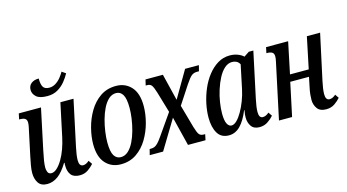

<svg xmlns="http://www.w3.org/2000/svg" viewBox="-83 -1061 2505 1386"><g transform="rotate(-15 1170.0 -368.5)"><path d="M291 -603Q233 -603 208.5 -625.5Q184 -648 184 -677Q184 -708 205.5 -725Q227 -742 262 -742Q262 -697 274.5 -677.5Q287 -658 320 -658Q346 -658 368.5 -672.5Q391 -687 407.5 -708Q424 -729 434 -747L463 -727Q448 -699 425 -670.5Q402 -642 369 -622.5Q336 -603 291 -603ZM126 10Q80 10 60 -20.5Q40 -51 40 -95Q40 -119 45.5 -151Q51 -183 58 -215L101 -417Q106 -439 106 -454Q106 -477 92.5 -485Q79 -493 58 -493H49L58 -536H224L160 -234Q151 -192 146 -161Q141 -130 141 -107Q141 -90 148 -74Q155 -58 175 -58Q196 -58 217.5 -78Q239 -98 258.5 -131Q278 -164 292.5 -204.5Q307 -245 316 -287L369 -536H467L394 -194Q388 -167 384.5 -142Q381 -117 381 -99Q381 -54 411 -54Q433 -54 456 -75L475 -47Q458 -27 431.5 -8.5Q405 10 369 10Q324 10 304 -15.5Q284 -41 284 -84Q284 -89 284 -94.5Q284 -100 285 -106H281Q244 -45 206.5 -17.5Q169 10 126 10Z M677 10Q607 10 563 -38Q519 -86 519 -181Q519 -238 535.5 -302Q552 -366 585 -421.5Q618 -477 668 -511.5Q718 -546 786 -546Q855 -546 899 -498Q943 -450 943 -355Q943 -297 926.5 -233.5Q910 -170 877 -114.5Q844 -59 794 -24.5Q744 10 677 10ZM689 -40Q720 -40 744.5 -62.5Q769 -85 787 -121.5Q805 -158 817 -202Q829 -246 835 -289Q841 -332 841 -367Q841 -438 823 -467Q805 -496 774 -496Q742 -496 717.5 -473.5Q693 -451 675 -414.5Q657 -378 645 -334Q633 -290 627 -246.5Q621 -203 621 -168Q621 -98 639 -69Q657 -40 689 -40Z M893 0 904 -43H914Q929 -43 941 -48Q953 -53 967 -67.5Q981 -82 1001 -111L1109 -266L1063 -422Q1050 -464 1039.5 -478.5Q1029 -493 1006 -493H995L1005 -536H1135L1184 -336L1301 -536H1404L1393 -493H1377Q1354 -493 1337 -479.5Q1320 -466 1291 -422L1202 -286L1250 -115Q1263 -71 1274 -57Q1285 -43 1309 -43H1319L1310 0H1179L1125 -218L993 0Z M1484 10Q1426 10 1399.5 -35Q1373 -80 1373 -152Q1373 -201 1384.5 -255.5Q1396 -310 1418 -361.5Q1440 -413 1472.5 -454.5Q1505 -496 1546 -521Q1587 -546 1636 -546Q1668 -546 1694.5 -536Q1721 -526 1738 -510L1777 -536H1811L1738 -194Q1732 -167 1728.5 -142Q1725 -117 1725 -99Q1725 -54 1754 -54Q1777 -54 1800 -75L1819 -47Q1802 -27 1775 -8.5Q1748 10 1712 10Q1670 10 1651 -17.5Q1632 -45 1632 -83Q1632 -92 1633 -105Q1634 -118 1638 -137H1635Q1606 -65 1569 -27.5Q1532 10 1484 10ZM1520 -54Q1539 -54 1559.5 -74Q1580 -94 1599.5 -128Q1619 -162 1635 -203.5Q1651 -245 1660 -288L1697 -464Q1686 -483 1671 -489.5Q1656 -496 1641 -496Q1610 -496 1584 -473Q1558 -450 1538 -412Q1518 -374 1503.5 -328.5Q1489 -283 1482 -237.5Q1475 -192 1475 -155Q1475 -102 1487.5 -78Q1500 -54 1520 -54Z M2211 10Q2164 10 2144 -18.5Q2124 -47 2124 -83Q2124 -98 2126 -122Q2128 -146 2137 -186L2150 -249H2010L1957 0H1859L1948 -417Q1953 -439 1953 -454Q1953 -477 1939.5 -485Q1926 -493 1905 -493H1897L1906 -536H2071L2022 -301H2162L2211 -536H2310L2236 -194Q2230 -167 2226.5 -142Q2223 -117 2223 -99Q2223 -54 2253 -54Q2275 -54 2299 -75L2318 -47Q2301 -27 2274.5 -8.5Q2248 10 2211 10Z"/></g></svg>

Font: Noto Serif ExtraCondensed Medium
Style: Italic
Weight: 500
Width: 2
Italic angle: -12°
Designer: Monotype Design Team
Foundry: Monotype Imaging Inc.
Version: Version 2.013; ttfautohint (v1.8.4.7-5d5b)